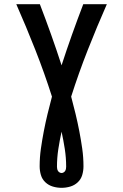

<svg xmlns="http://www.w3.org/2000/svg" viewBox="-20 -690 590 920"><path d="M275 210Q254 210 233.5 204Q213 198 197.5 183.5Q182 169 176 148.5Q170 128 170 107Q170 64 176 22Q182 -20 190 -61.5Q198 -103 208 -144.5Q218 -186 229 -227Q193 -340 149.5 -450.5Q106 -561 58 -670H171Q199 -597 225 -524Q251 -451 275 -377Q299 -451 325 -524Q351 -597 379 -670H492Q444 -561 400.5 -450.5Q357 -340 321 -227Q332 -186 342 -144.5Q352 -103 360 -61.5Q368 -20 374 22Q380 64 380 107Q380 128 374 148.5Q368 169 352.5 183.5Q337 198 316.5 204Q296 210 275 210ZM275 139Q280 139 285 136Q290 133 292.5 128.5Q295 124 296 119Q297 114 297 109Q297 66 290.5 24Q284 -18 275 -59Q266 -18 259.5 24Q253 66 253 109Q253 114 254 119Q255 124 257.5 128.5Q260 133 265 136Q270 139 275 139Z"/></svg>

Font: Lode
Style: Bold
Weight: 700
Monospace: yes
Designer: Belleve Invis
Foundry: Belleve Invis
Version: Version 29.2.0; ttfautohint (v1.8.3)